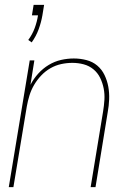

<svg xmlns="http://www.w3.org/2000/svg" viewBox="-20 -768 540 788"><path d="M110 -594 96 -604Q113 -627 122.5 -653Q132 -679 136 -705H111L118 -748H161L154 -705Q149 -676 138.5 -647.5Q128 -619 110 -594ZM16 0 102 -520H121L105 -420Q118 -445 137 -466Q156 -487 180 -501.5Q204 -516 230.5 -522Q257 -528 283 -528Q309 -528 334.5 -521.5Q360 -515 379 -499Q398 -483 409 -460Q420 -437 424.5 -412Q429 -387 428 -360.5Q427 -334 422 -307L372 0H352L403 -310Q407 -334 408.5 -358Q410 -382 405.5 -405Q401 -428 391 -448.5Q381 -469 363.5 -483.5Q346 -498 323.5 -504Q301 -510 277 -510Q254 -510 231 -505Q208 -500 187 -488Q166 -476 149 -458Q132 -440 120 -419.5Q108 -399 101 -376.5Q94 -354 90 -331L35 0Z"/></svg>

Font: Iosevka SS04 Thin Oblique
Style: Regular
Weight: 100
Italic angle: -9°
Monospace: yes
Designer: Belleve Invis
Foundry: Belleve Invis
Version: Version 19.0.0; ttfautohint (v1.8.4)